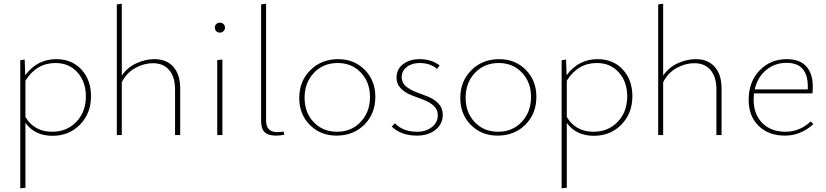

<svg xmlns="http://www.w3.org/2000/svg" viewBox="-20 -733 4485 1042"><path d="M285 -412Q370 -412 422 -355.5Q474 -299 474 -211Q474 -118 414.5 -57Q355 4 265 4Q169 4 118 -66V286L90 289V-406L114 -410L117 -325Q182 -412 285 -412ZM263 -18Q343 -18 394.5 -72Q446 -126 446 -210Q446 -289 400.5 -340Q355 -391 281 -391Q178 -391 118 -295V-98Q166 -18 263 -18Z M818 -412Q884 -412 921 -370Q958 -328 958 -253V0H930V-247Q930 -315 898.5 -352.5Q867 -390 810 -390Q762 -390 715 -364.5Q668 -339 641 -287V0H614V-709L641 -713V-323Q672 -368 721 -390Q770 -412 818 -412Z M1146 -583Q1146 -595 1153.5 -602.5Q1161 -610 1173 -610Q1185 -610 1193 -602.5Q1201 -595 1201 -583Q1201 -572 1193 -564Q1185 -556 1173 -556Q1161 -556 1153.5 -564Q1146 -572 1146 -583ZM1159 0V-407L1187 -410V0Z M1477 3Q1435 3 1416 -16Q1397 -35 1397 -78V-709L1424 -713V-78Q1424 -16 1485 -16Q1501 -16 1519 -19L1523 -2Q1503 3 1477 3Z M1806 3Q1719 3 1661.5 -55Q1604 -113 1604 -201Q1604 -292 1664 -352Q1724 -412 1816 -412Q1902 -412 1959.5 -354Q2017 -296 2017 -208Q2017 -116 1957.5 -56.5Q1898 3 1806 3ZM1809 -18Q1888 -18 1938 -72Q1988 -126 1988 -206Q1988 -287 1938.5 -339Q1889 -391 1813 -391Q1734 -391 1683.5 -337.5Q1633 -284 1633 -203Q1633 -122 1682.5 -70Q1732 -18 1809 -18Z M2243 3Q2157 3 2106 -46L2123 -64Q2167 -18 2244 -18Q2292 -18 2324 -43.5Q2356 -69 2356 -108Q2356 -139 2333 -159.5Q2310 -180 2277 -192Q2244 -204 2211 -217Q2178 -230 2155 -253.5Q2132 -277 2132 -312Q2132 -358 2168 -385Q2204 -412 2257 -412Q2321 -412 2366 -378L2352 -359Q2315 -391 2257 -391Q2215 -391 2187.5 -369.5Q2160 -348 2160 -314Q2160 -284 2183 -264.5Q2206 -245 2239 -233Q2272 -221 2304.5 -208Q2337 -195 2360 -170.5Q2383 -146 2383 -110Q2383 -60 2343.5 -28.5Q2304 3 2243 3Z M2680 3Q2593 3 2535.5 -55Q2478 -113 2478 -201Q2478 -292 2538 -352Q2598 -412 2690 -412Q2776 -412 2833.5 -354Q2891 -296 2891 -208Q2891 -116 2831.5 -56.5Q2772 3 2680 3ZM2683 -18Q2762 -18 2812 -72Q2862 -126 2862 -206Q2862 -287 2812.5 -339Q2763 -391 2687 -391Q2608 -391 2557.5 -337.5Q2507 -284 2507 -203Q2507 -122 2556.5 -70Q2606 -18 2683 -18Z M3223 -412Q3308 -412 3360 -355.5Q3412 -299 3412 -211Q3412 -118 3352.5 -57Q3293 4 3203 4Q3107 4 3056 -66V286L3028 289V-406L3052 -410L3055 -325Q3120 -412 3223 -412ZM3201 -18Q3281 -18 3332.5 -72Q3384 -126 3384 -210Q3384 -289 3338.5 -340Q3293 -391 3219 -391Q3116 -391 3056 -295V-98Q3104 -18 3201 -18Z M3756 -412Q3822 -412 3859 -370Q3896 -328 3896 -253V0H3868V-247Q3868 -315 3836.5 -352.5Q3805 -390 3748 -390Q3700 -390 3653 -364.5Q3606 -339 3579 -287V0H3552V-709L3579 -713V-323Q3610 -368 3659 -390Q3708 -412 3756 -412Z M4380 -74 4394 -59Q4325 3 4240 3Q4151 3 4097 -50Q4043 -103 4043 -191Q4043 -289 4102 -350.5Q4161 -412 4249 -412Q4321 -412 4356 -372.5Q4391 -333 4391 -264Q4391 -238 4389 -226H4072Q4070 -204 4070 -193Q4070 -113 4117 -65.5Q4164 -18 4243 -18Q4320 -18 4380 -74ZM4249 -392Q4185 -392 4138 -353Q4091 -314 4076 -248H4364V-263Q4364 -392 4249 -392Z"/></svg>

Font: EauTestInfant Extralight
Style: Regular
Weight: 250
Designer: Christian Thalmann (Catharsis Fonts)
Version: Version 0.001;PS 000.001;hotconv 1.0.88;makeotf.lib2.5.64775